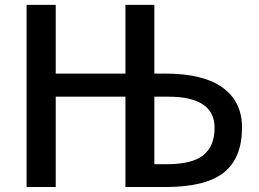

<svg xmlns="http://www.w3.org/2000/svg" viewBox="-20 -751 1040 772"><path d="M600.6 -90.8H652.3Q752 -90.8 797.4 -127Q842.8 -163.1 842.8 -237.3Q842.8 -362.3 655.3 -362.3H600.6ZM484.4 -362.3H204.1V1H86.9V-731.4H204.1V-455.1H484.4V-731.4H600.6V-455.1H644.5Q796.9 -455.1 875 -398.9Q953.1 -342.8 953.1 -238.3Q953.1 -115.2 879.9 -57.1Q806.6 1 644.5 1H596.7H484.4Z"/></svg>

Font: Gen Shin Gothic Monospace Medium
Style: Regular
Weight: 500
Designer: [Source Han Sans]
Ryoko NISHIZUKA  (kana & ideographs); Paul D. Hunt (Latin, Greek & Cyrillic); Wenlong ZHANG  (bopomofo
Version: Version 1.002.20150607